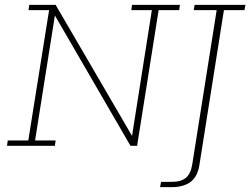

<svg xmlns="http://www.w3.org/2000/svg" viewBox="-20 -603 1035 794"><path d="M9 0 12 -22H97L183 -561H98L101 -583H210L526 -41L608 -561H523L526 -583H724L721 -561H636L547 0H520V-1L519 0V-1L207 -539L125 -22H210L207 0ZM689 171H642L646 149H691Q729 149 749 132Q769 115 775 77L876 -561H781L785 -583H995L991 -561H906L805 77Q798 126 769 148.5Q740 171 689 171Z"/></svg>

Font: Rokkitt SemiBold Thin
Style: Italic
Weight: 250
Italic angle: -9°
Version: Version 3.103